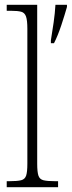

<svg xmlns="http://www.w3.org/2000/svg" viewBox="-20 -780 299 800"><path d="M192 -612Q198 -648 203.5 -686.5Q209 -725 211 -760H259V-751Q250 -719 235.5 -675Q221 -631 205 -600H192ZM8 0V-25H19Q52 -25 68 -29Q84 -33 89 -48.5Q94 -64 94 -98V-660Q94 -695 88.5 -711Q83 -727 68.5 -731Q54 -735 27 -735H8V-760H135V-98Q135 -64 140 -48.5Q145 -33 161 -29Q177 -25 210 -25H222V0Z"/></svg>

Font: Noto Serif Condensed ExtraLight
Style: Regular
Weight: 200
Width: 3
Designer: Monotype Design Team
Foundry: Monotype Imaging Inc.
Version: Version 2.013; ttfautohint (v1.8.4.7-5d5b)